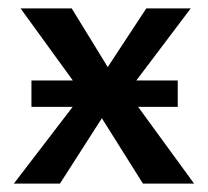

<svg xmlns="http://www.w3.org/2000/svg" viewBox="-20 -438 495 458"><path d="M13 0 177 -214 29 -418H151L237 -278L329 -418H435L284 -218L443 0H321L223 -156L123 0ZM55 -183V-246H404V-183Z"/></svg>

Font: Ysabeau SemiBold
Style: Regular
Weight: 600
Designer: Christian Thalmann (Catharsis Fonts)
Version: Version 2.000;gftools[0.9.27.dev2+g8671c4b]